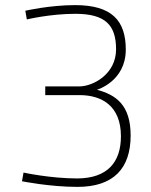

<svg xmlns="http://www.w3.org/2000/svg" viewBox="-20 -722 592 751"><path d="M85 -646C85 -646 176 -668 275 -668C393 -668 434 -623 434 -529C434 -432 344 -384 290 -384H157V-350H291C378 -350 453 -308 453 -189C453 -88 401 -25 283 -24C177 -24 72 -47 72 -47L66 -13C66 -13 175 9 283 9C424 9 491 -63 491 -192C491 -311 434 -351 359 -371C360 -371 472 -404 472 -528C472 -641 418 -702 274 -702C174 -702 79 -680 79 -680L85 -646Z"/></svg>

Font: RazerF5 Thin
Style: Regular
Weight: 250
Foundry: Razer Inc.
Version: Version 2